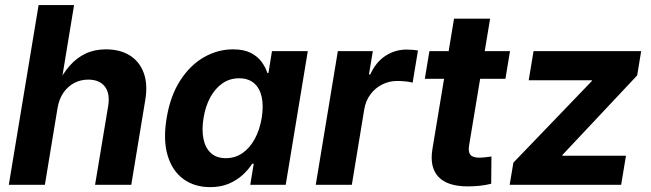

<svg xmlns="http://www.w3.org/2000/svg" viewBox="-20 -748 2635 777"><path d="M212.9 -311 161.6 0H15.6L136.2 -727.5H279.8L226.6 -404.8H211.9Q234.4 -450.7 262.7 -482.7Q291 -514.6 327.1 -531.5Q363.3 -548.3 408.7 -548.3Q465.3 -548.3 504.9 -523.9Q544.4 -499.5 561.5 -453.4Q578.6 -407.2 567.9 -343.3L511.2 0H364.7L417.5 -317.4Q426.3 -369.1 404.5 -397.5Q382.8 -425.8 336.9 -425.8Q306.6 -425.8 280.8 -412.4Q254.9 -398.9 237.1 -373.5Q219.2 -348.1 212.9 -311Z M830.6 9.3Q767.1 9.3 722.2 -23.4Q677.2 -56.2 658.4 -118.7Q639.6 -181.2 654.3 -270Q669.4 -360.8 709.7 -422.9Q750 -484.9 805.7 -516.6Q861.3 -548.3 922.9 -548.3Q966.8 -548.3 994.9 -533.9Q1022.9 -519.5 1038.8 -497.6Q1054.7 -475.6 1062 -452.6H1066.4L1080.6 -541H1225.6L1136.2 0H992.7L1006.8 -85.4H1000.5Q985.8 -62 962.2 -40.3Q938.5 -18.6 906 -4.6Q873.5 9.3 830.6 9.3ZM894 -107.9Q931.6 -107.9 961.2 -128.4Q990.7 -148.9 1010.7 -185.3Q1030.8 -221.7 1039.1 -270.5Q1046.9 -319.3 1039.1 -355.5Q1031.2 -391.6 1008.1 -411.4Q984.9 -431.2 947.8 -431.2Q909.7 -431.2 880.1 -410.6Q850.6 -390.1 831.1 -354.2Q811.5 -318.4 803.7 -270.5Q795.9 -222.2 803.5 -185.5Q811 -148.9 833.7 -128.4Q856.4 -107.9 894 -107.9Z M1257.8 0 1347.2 -541H1488.8L1473.1 -446.8H1478.5Q1501 -496.6 1539.8 -522Q1578.6 -547.4 1625.5 -547.4Q1636.7 -547.4 1649.2 -546.4Q1661.6 -545.4 1671.4 -543.5L1649.9 -413.6Q1640.1 -416.5 1622.1 -418.5Q1604 -420.4 1587.9 -420.4Q1554.7 -420.4 1526.4 -406Q1498 -391.6 1479 -366Q1460 -340.3 1454.1 -305.7L1403.8 0Z M2043.9 -541 2025.4 -429.2H1699.2L1717.8 -541ZM1817.4 -672.4H1963.4L1878.4 -159.7Q1874 -133.3 1883.8 -121.6Q1893.6 -109.9 1919.9 -109.9Q1929.2 -109.9 1944.8 -111.6Q1960.4 -113.3 1968.8 -114.7L1967.8 -4.4Q1944.8 1.5 1920.4 3.9Q1896 6.3 1873.5 6.3Q1790.5 6.3 1754.2 -32.5Q1717.8 -71.3 1730 -145Z M2042.5 0 2057.6 -89.8 2375 -419.9 2375.5 -423.3H2119.6L2139.2 -541H2574.7L2558.6 -442.9L2256.3 -121.1L2255.4 -117.7H2513.2L2493.7 0Z"/></svg>

Font: Inter 17pt
Style: Bold Italic
Weight: 700
Italic angle: -9.3988°
Version: Version 4.001;git-66647c0bb